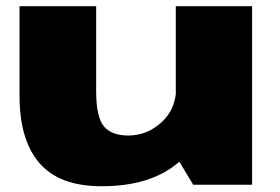

<svg xmlns="http://www.w3.org/2000/svg" viewBox="-20 -610 924 634"><path d="M618 0H812.5V-589.5H560.5V-95.5ZM297.5 -589.5H44.5V-293Q44.5 -147.5 110.5 -71.2Q176.5 5 315.5 5Q499 5 592 -95.5Q685 -196 685 -267.5L562 -323.5Q562 -251 514 -206.8Q466 -162.5 403.5 -162.5Q348.5 -162.5 323 -193Q297.5 -223.5 297.5 -310Z"/></svg>

Font: Anybody Expanded Black
Style: Regular
Weight: 900
Width: 7
Designer: Tyler Finck
Foundry: Etcetera Type Company
Version: Version 1.113;gftools[0.9.25]